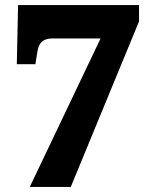

<svg xmlns="http://www.w3.org/2000/svg" viewBox="-20 -734 609 754"><path d="M97 0H258L526 -650V-714H51L46 -482H119L127 -532C132 -565 149 -583 185 -583H375Z"/></svg>

Font: Noto Serif Georgian Black
Style: Regular
Weight: 900
Designer: Monotype Design Team, Akaki Razmadze
Foundry: Google LLC
Version: Version 2.003